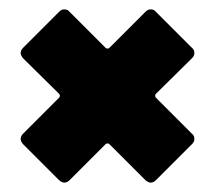

<svg xmlns="http://www.w3.org/2000/svg" viewBox="-20 -514 458 409"><path d="M389 -412 312 -489C309 -493 305 -494 301 -494C297 -494 294 -493 290 -489L213 -412C211 -410 207 -410 205 -412L128 -489C125 -493 121 -494 117 -494C113 -494 110 -493 106 -489L29 -412C26 -409 24 -405 24 -401C24 -397 26 -394 29 -390L106 -314C108 -312 108 -308 106 -306L29 -229C26 -226 24 -222 24 -218C24 -214 26 -211 29 -207L106 -130C110 -127 113 -125 117 -125C121 -125 125 -127 128 -130L205 -207C207 -209 211 -209 213 -207L290 -130C294 -127 297 -125 301 -125C305 -125 309 -127 312 -130L389 -207C393 -211 394 -214 394 -218C394 -222 393 -226 389 -229L312 -306C310 -308 310 -312 312 -314L389 -390C393 -394 394 -397 394 -401C394 -405 393 -409 389 -412Z"/></svg>

Font: Barlow Condensed Black
Style: Regular
Weight: 900
Width: 3
Designer: Jeremy Tribby
Foundry: Tribby Type
Version: Version 1.422;hotconv 1.0.109;makeotfexe 2.5.65596